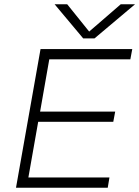

<svg xmlns="http://www.w3.org/2000/svg" viewBox="-20 -880 653 900"><path d="M423 -700H370L236 -860H295L398 -732L546 -860H613ZM600 -650 591 -602H211L168 -357H520L511 -309H159L113 -48H493L485 0H55L170 -650Z"/></svg>

Font: Overused Grotesk Light
Style: Italic
Weight: 300
Italic angle: -10°
Version: Version 0.003